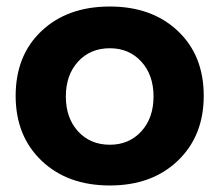

<svg xmlns="http://www.w3.org/2000/svg" viewBox="-20 -563 673 589"><path d="M317 -543Q446 -543 525.5 -468Q605 -393 605 -269Q605 -146 525.5 -70Q446 6 317 6Q187 6 107.5 -70Q28 -146 28 -269Q28 -393 107.5 -468Q187 -543 317 -543ZM317 -415Q257 -415 219.5 -374Q182 -333 182 -267Q182 -201 219.5 -160Q257 -119 317 -119Q376 -119 413.5 -160Q451 -201 451 -267Q451 -333 413.5 -374Q376 -415 317 -415Z"/></svg>

Font: Montserrat-Arabic SemiBold
Style: Regular
Weight: 600
Designer: Mohamed Gaber
Foundry: Kief Type Foundry
Version: Version 5.008;PS 005.008;hotconv 1.0.88;makeotf.lib2.5.64775